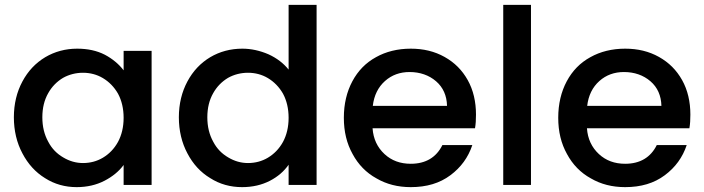

<svg xmlns="http://www.w3.org/2000/svg" viewBox="-20 -760 2894 789"><path d="M37 -278C37 -278 37 -278 37 -278C37 -223 49 -173 72 -130C95 -86 126 -52 165 -28C204 -3 248 9 295 9C295 9 295 9 295 9C338 9 376 0 409 -17C442 -34 469 -56 488 -82C488 -82 488 0 488 0C488 0 603 0 603 0C603 0 603 -551 603 -551C603 -551 488 -551 488 -551C488 -551 488 -471 488 -471C488 -471 488 -471 488 -471C469 -496 443 -518 411 -535C378 -552 340 -560 297 -560C297 -560 297 -560 297 -560C249 -560 205 -548 166 -525C126 -501 95 -468 72 -425C49 -382 37 -333 37 -278ZM488 -276C488 -276 488 -276 488 -276C488 -238 480 -205 465 -177C449 -148 428 -127 403 -112C378 -97 350 -90 321 -90C321 -90 321 -90 321 -90C292 -90 265 -98 240 -113C214 -128 193 -149 178 -178C162 -207 154 -240 154 -278C154 -278 154 -278 154 -278C154 -316 162 -349 178 -377C193 -404 214 -425 239 -440C264 -454 292 -461 321 -461C321 -461 321 -461 321 -461C350 -461 378 -454 403 -439C428 -424 449 -403 465 -375C480 -347 488 -314 488 -276Z M715 -278C715 -278 715 -278 715 -278C715 -223 727 -173 750 -130C773 -86 804 -52 844 -28C883 -3 927 9 975 9C975 9 975 9 975 9C1018 9 1056 0 1089 -17C1122 -34 1147 -56 1166 -83C1166 -83 1166 0 1166 0C1166 0 1281 0 1281 0C1281 0 1281 -740 1281 -740C1281 -740 1166 -740 1166 -740C1166 -740 1166 -474 1166 -474C1166 -474 1166 -474 1166 -474C1145 -500 1118 -521 1083 -537C1048 -552 1012 -560 976 -560C976 -560 976 -560 976 -560C927 -560 883 -548 844 -525C804 -501 773 -468 750 -425C727 -382 715 -333 715 -278ZM1166 -276C1166 -276 1166 -276 1166 -276C1166 -238 1158 -205 1143 -177C1127 -148 1106 -127 1081 -112C1056 -97 1028 -90 999 -90C999 -90 999 -90 999 -90C970 -90 943 -98 918 -113C892 -128 871 -149 856 -178C840 -207 832 -240 832 -278C832 -278 832 -278 832 -278C832 -316 840 -349 856 -377C871 -404 892 -425 917 -440C942 -454 970 -461 999 -461C999 -461 999 -461 999 -461C1028 -461 1056 -454 1081 -439C1106 -424 1127 -403 1143 -375C1158 -347 1166 -314 1166 -276Z M1936 -289C1936 -289 1936 -289 1936 -289C1936 -342 1925 -390 1902 -431C1879 -472 1848 -503 1807 -526C1766 -549 1720 -560 1668 -560C1668 -560 1668 -560 1668 -560C1614 -560 1566 -548 1525 -525C1483 -502 1451 -469 1428 -426C1405 -383 1393 -333 1393 -276C1393 -276 1393 -276 1393 -276C1393 -219 1405 -170 1429 -127C1452 -84 1485 -50 1527 -27C1568 -3 1615 9 1668 9C1668 9 1668 9 1668 9C1733 9 1787 -7 1831 -40C1874 -72 1904 -113 1921 -164C1921 -164 1798 -164 1798 -164C1798 -164 1798 -164 1798 -164C1773 -113 1729 -87 1668 -87C1668 -87 1668 -87 1668 -87C1625 -87 1589 -100 1560 -127C1531 -154 1514 -189 1511 -233C1511 -233 1932 -233 1932 -233C1932 -233 1932 -233 1932 -233C1935 -250 1936 -268 1936 -289ZM1512 -325C1512 -325 1512 -325 1512 -325C1517 -368 1534 -402 1562 -427C1590 -452 1624 -464 1663 -464C1663 -464 1663 -464 1663 -464C1706 -464 1743 -451 1772 -426C1801 -401 1816 -367 1817 -325C1817 -325 1512 -325 1512 -325Z M2048 -740C2048 -740 2048 0 2048 0C2048 0 2162 0 2162 0C2162 0 2162 -740 2162 -740C2162 -740 2048 -740 2048 -740Z M2817 -289C2817 -289 2817 -289 2817 -289C2817 -342 2806 -390 2783 -431C2760 -472 2729 -503 2688 -526C2647 -549 2601 -560 2549 -560C2549 -560 2549 -560 2549 -560C2495 -560 2447 -548 2406 -525C2364 -502 2332 -469 2309 -426C2286 -383 2274 -333 2274 -276C2274 -276 2274 -276 2274 -276C2274 -219 2286 -170 2310 -127C2333 -84 2366 -50 2408 -27C2449 -3 2496 9 2549 9C2549 9 2549 9 2549 9C2614 9 2668 -7 2712 -40C2755 -72 2785 -113 2802 -164C2802 -164 2679 -164 2679 -164C2679 -164 2679 -164 2679 -164C2654 -113 2610 -87 2549 -87C2549 -87 2549 -87 2549 -87C2506 -87 2470 -100 2441 -127C2412 -154 2395 -189 2392 -233C2392 -233 2813 -233 2813 -233C2813 -233 2813 -233 2813 -233C2816 -250 2817 -268 2817 -289ZM2393 -325C2393 -325 2393 -325 2393 -325C2398 -368 2415 -402 2443 -427C2471 -452 2505 -464 2544 -464C2544 -464 2544 -464 2544 -464C2587 -464 2624 -451 2653 -426C2682 -401 2697 -367 2698 -325C2698 -325 2393 -325 2393 -325Z"/></svg>

Font: Girnar Poppins
Style: Medium
Weight: 500
Designer: Ninad Kale (Devanagari), Jonny Pinhorn (Latin)
Foundry: Indian Type Foundry
Version: ""